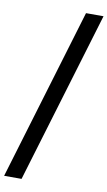

<svg xmlns="http://www.w3.org/2000/svg" viewBox="-151 -818 616 1101"><g transform="rotate(10 157.0 -268.0)"><path d="M-43.5 232.5 257 -767.5H359L58 232.5Z"/></g></svg>

Font: Newsreader Caption SemiBold
Style: Italic
Weight: 600
Italic angle: -17°
Designer: Hugues Gentile
Foundry: Production Type
Version: Version 1.001